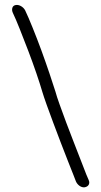

<svg xmlns="http://www.w3.org/2000/svg" viewBox="-20 -768 420 796"><path d="M210 -387.7Q214.8 -369.1 227.1 -335Q239.3 -300.8 254.4 -260.3Q269.5 -219.7 286.1 -177.7Q302.7 -135.7 315.9 -101.1Q329.1 -66.4 337.9 -44.4Q346.7 -22.5 347.7 -21.5Q352.5 -10.7 347.7 -2Q342.8 6.8 329.1 8.8Q318.4 8.8 309.1 2Q299.8 -4.9 294.9 -15.6Q293.9 -18.6 284.7 -42Q275.4 -65.4 261.7 -100.1Q248 -134.8 231.9 -176.8Q215.8 -218.8 200.7 -259.3Q185.5 -299.8 173.3 -334Q161.1 -368.2 155.3 -387.7Q146.5 -418 130.9 -463.9Q115.2 -509.8 97.2 -557.1Q79.1 -604.5 62 -647.5Q44.9 -690.4 33.2 -714.8Q28.3 -725.6 31.2 -735.4Q34.2 -745.1 44.9 -747.1Q55.7 -749 66.9 -742.7Q78.1 -736.3 84 -725.6Q96.7 -699.2 115.2 -653.3Q133.8 -607.4 151.9 -558.1Q169.9 -508.8 185.5 -462.4Q201.2 -416 210 -387.7Z"/></svg>

Font: Coming Soon
Style: Regular
Weight: 400
Designer: Dathan Boardman
Foundry: Open Window
Version: Version 1.000